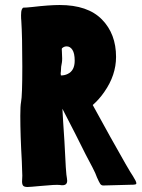

<svg xmlns="http://www.w3.org/2000/svg" viewBox="-20 -730 567 766"><path d="M68 -6 69 -29 67 -87Q61 -191 61 -268Q61 -308 64 -323Q69 -348 69 -464Q69 -585 65 -647Q64 -655 64 -669Q64 -685 67 -692Q70 -699 73.5 -699.5Q77 -700 86 -700L108 -702Q177 -710 218 -710Q330 -710 386.5 -652.5Q443 -595 443 -503Q443 -430 396 -363Q376 -334 350 -311L420 -184Q497 -46 510 -28Q524 -6 524 1Q524 5 519 6Q514 7 510.5 7Q507 7 505 7L392 10Q384 10 379.5 3Q375 -4 367 -22Q362 -37 349 -62Q329 -98 280 -197L229 -296L232 -243L237 -167Q243 -33 247 -19Q248 -15 248 -9Q248 9 229 9Q223 9 219 8Q203 6 141 12Q99 16 90 16Q77 16 72.5 11Q68 6 68 -6ZM250 -435Q278 -448 278 -488Q278 -517 269 -531Q260 -545 246 -545Q235 -545 227 -537Q226 -536 227 -523Q228 -510 228 -497Q228 -486 227 -481Q223 -464 223 -446L222 -437L223 -429Q238 -429 250 -435Z"/></svg>

Font: Barriecito
Style: Regular
Weight: 400
Designer: Pablo Cosgaya & Sergio Jiménez
Foundry: Pablo Cosgaya & Sergio Jiménez
Version: Version 1.001